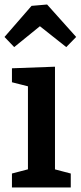

<svg xmlns="http://www.w3.org/2000/svg" viewBox="-21 -832 358 852"><path d="M42 -623 -1 -668 119 -806 188 -812 317 -668 273 -623 114 -749 196 -748ZM223 -72 213 -83 293 -62V0H32V-62L112 -83L103 -72V-456L111 -447L32 -467V-529L223 -536Z"/></svg>

Font: Bitter Thin SemiBold
Style: Regular
Weight: 600
Version: Version 2.002